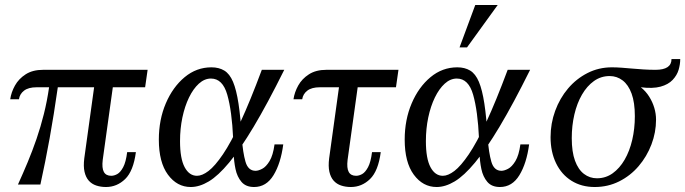

<svg xmlns="http://www.w3.org/2000/svg" viewBox="-20 -740 2748 770"><path d="M562 -390H127Q94 -390 76.5 -376.5Q59 -363 56 -342H21Q25 -370 40 -397Q55 -424 83 -442Q111 -460 153 -460H572ZM433 -394 392 -99Q388 -66 396.5 -50.5Q405 -35 426 -35Q438 -35 450.5 -42Q463 -49 474 -69.5Q485 -90 490 -130H525Q515 -54 482 -22Q449 10 405 10Q384 10 366 4Q348 -2 336 -15.5Q324 -29 319 -51Q314 -73 318 -105L358 -394ZM177 -391H212Q196 -279 179 -185Q162 -91 142 0H52Q72 -44 91 -89.5Q110 -135 126.5 -183Q143 -231 156 -283Q169 -335 177 -391Z M745 10Q690 10 653.5 -39.5Q617 -89 617 -180Q617 -260 645 -325.5Q673 -391 720.5 -430.5Q768 -470 828 -470Q858 -470 879.5 -457Q901 -444 914.5 -412Q928 -380 936.5 -324.5Q945 -269 950 -185H915Q910 -295 891.5 -360Q873 -425 826 -425Q800 -425 777.5 -404.5Q755 -384 738 -349Q721 -314 711.5 -269Q702 -224 702 -174Q702 -104 720.5 -69.5Q739 -35 770 -35Q791 -35 816.5 -54.5Q842 -74 874 -121Q906 -168 944.5 -251Q983 -334 1030 -460H1120Q1052 -323 997.5 -232Q943 -141 899 -88Q855 -35 817.5 -12.5Q780 10 745 10ZM999 10Q966 10 948.5 -10.5Q931 -31 924.5 -62Q918 -93 917 -126.5Q916 -160 915 -185H950Q954 -128 964.5 -91.5Q975 -55 1005 -55Q1016 -55 1031.5 -63Q1047 -71 1061 -94Q1075 -117 1081 -161H1116Q1106 -85 1077 -37.5Q1048 10 999 10Z M1568 -390H1263Q1230 -390 1212.5 -376.5Q1195 -363 1192 -342H1157Q1161 -370 1176 -397Q1191 -424 1219 -442Q1247 -460 1289 -460H1578ZM1415 -394 1374 -99Q1370 -66 1378.5 -50.5Q1387 -35 1408 -35Q1420 -35 1432.5 -42Q1445 -49 1456 -69.5Q1467 -90 1472 -130H1507Q1497 -54 1464 -22Q1431 10 1387 10Q1366 10 1348 4Q1330 -2 1318 -15.5Q1306 -29 1301 -51Q1296 -73 1300 -105L1340 -394Z M1731 10Q1676 10 1639.5 -39.5Q1603 -89 1603 -180Q1603 -260 1631 -325.5Q1659 -391 1706.5 -430.5Q1754 -470 1814 -470Q1844 -470 1865.5 -457Q1887 -444 1900.5 -412Q1914 -380 1922.5 -324.5Q1931 -269 1936 -185H1901Q1896 -295 1877.5 -360Q1859 -425 1812 -425Q1786 -425 1763.5 -404.5Q1741 -384 1724 -349Q1707 -314 1697.5 -269Q1688 -224 1688 -174Q1688 -104 1706.5 -69.5Q1725 -35 1756 -35Q1777 -35 1802.5 -54.5Q1828 -74 1860 -121Q1892 -168 1930.5 -251Q1969 -334 2016 -460H2106Q2038 -323 1983.5 -232Q1929 -141 1885 -88Q1841 -35 1803.5 -12.5Q1766 10 1731 10ZM1985 10Q1952 10 1934.5 -10.5Q1917 -31 1910.5 -62Q1904 -93 1903 -126.5Q1902 -160 1901 -185H1936Q1940 -128 1950.5 -91.5Q1961 -55 1991 -55Q2002 -55 2017.5 -63Q2033 -71 2047 -94Q2061 -117 2067 -161H2102Q2092 -85 2063 -37.5Q2034 10 1985 10ZM1976 -720 1853 -550H1823L1886 -720Z M2708 -503Q2708 -482 2701.5 -460Q2695 -438 2677.5 -419.5Q2660 -401 2629 -392.5Q2598 -384 2550 -390Q2570 -374 2583.5 -352.5Q2597 -331 2604 -307.5Q2611 -284 2611 -260Q2611 -209 2592.5 -160.5Q2574 -112 2541 -73.5Q2508 -35 2463 -12.5Q2418 10 2365 10Q2312 10 2272 -15Q2232 -40 2210 -85.5Q2188 -131 2188 -190Q2188 -245 2206.5 -295.5Q2225 -346 2258 -385Q2291 -424 2336 -447Q2381 -470 2434 -470Q2452 -470 2472.5 -468.5Q2493 -467 2515 -465Q2537 -463 2561 -461.5Q2585 -460 2609 -460Q2673 -460 2673 -503ZM2374 -25Q2409 -25 2437 -45Q2465 -65 2485 -99.5Q2505 -134 2515.5 -179Q2526 -224 2526 -274Q2526 -329 2513 -364.5Q2500 -400 2477 -417.5Q2454 -435 2425 -435Q2390 -435 2362 -415Q2334 -395 2314 -360.5Q2294 -326 2283.5 -281Q2273 -236 2273 -186Q2273 -131 2286 -95.5Q2299 -60 2322 -42.5Q2345 -25 2374 -25Z"/></svg>

Font: Brygada 1918
Style: Italic
Weight: 400
Italic angle: -8°
Designer: Mateusz Machalski | Borys Kosmynka | Przemek Hoffer
Foundry: NIEPODLEGLA 2018
Version: Version 3.006